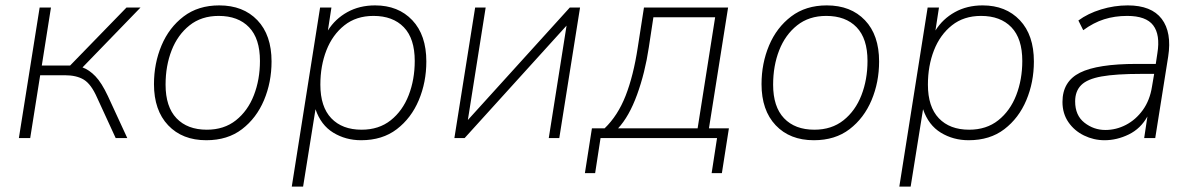

<svg xmlns="http://www.w3.org/2000/svg" viewBox="-20 -512 4428 712"><path d="M50 0 127 -484H169L135 -269H240L449 -484H501L286 -262Q311 -253 334 -229Q357 -205 380 -156L452 0H409L340 -150Q318 -200 291 -216.5Q264 -233 220 -233H129L92 0Z M745 8Q656 8 603.5 -47.5Q551 -103 551 -200Q551 -277 579 -343.5Q607 -410 661 -451Q715 -492 793 -492Q882 -492 934.5 -437Q987 -382 987 -284Q987 -207 959 -140.5Q931 -74 877.5 -33Q824 8 745 8ZM747 -31Q811 -31 855 -66Q899 -101 921.5 -159Q944 -217 944 -286Q944 -369 903.5 -411Q863 -453 791 -453Q727 -453 683 -418Q639 -383 616.5 -325.5Q594 -268 594 -198Q594 -116 634.5 -73.5Q675 -31 747 -31Z M1062 180 1167 -484H1209L1196 -399Q1223 -442 1268 -467Q1313 -492 1371 -492Q1457 -492 1509 -437Q1561 -382 1561 -284Q1561 -207 1533 -140.5Q1505 -74 1451.5 -33Q1398 8 1319 8Q1262 8 1216 -20Q1170 -48 1150 -107L1104 180ZM1321 -31Q1385 -31 1429 -66Q1473 -101 1495.5 -159Q1518 -217 1518 -286Q1518 -369 1477.5 -411Q1437 -453 1365 -453Q1301 -453 1257 -418Q1213 -383 1190.5 -325.5Q1168 -268 1168 -198Q1168 -116 1208.5 -73.5Q1249 -31 1321 -31Z M1665 0 1742 -484H1781L1715 -67L2093 -484H2131L2054 0H2015L2081 -417L1703 0Z M2149 130 2175 -36H2222Q2271 -83 2300 -157Q2329 -231 2345 -336L2368 -484H2680L2609 -36H2683L2657 130H2619L2639 0H2207L2187 130ZM2272 -36H2567L2632 -448H2403L2386 -336Q2372 -242 2342.5 -161Q2313 -80 2272 -36Z M2998 8Q2909 8 2856.5 -47.5Q2804 -103 2804 -200Q2804 -277 2832 -343.5Q2860 -410 2914 -451Q2968 -492 3046 -492Q3135 -492 3187.5 -437Q3240 -382 3240 -284Q3240 -207 3212 -140.5Q3184 -74 3130.5 -33Q3077 8 2998 8ZM3000 -31Q3064 -31 3108 -66Q3152 -101 3174.5 -159Q3197 -217 3197 -286Q3197 -369 3156.5 -411Q3116 -453 3044 -453Q2980 -453 2936 -418Q2892 -383 2869.5 -325.5Q2847 -268 2847 -198Q2847 -116 2887.5 -73.5Q2928 -31 3000 -31Z M3315 180 3420 -484H3462L3449 -399Q3476 -442 3521 -467Q3566 -492 3624 -492Q3710 -492 3762 -437Q3814 -382 3814 -284Q3814 -207 3786 -140.5Q3758 -74 3704.5 -33Q3651 8 3572 8Q3515 8 3469 -20Q3423 -48 3403 -107L3357 180ZM3574 -31Q3638 -31 3682 -66Q3726 -101 3748.5 -159Q3771 -217 3771 -286Q3771 -369 3730.5 -411Q3690 -453 3618 -453Q3554 -453 3510 -418Q3466 -383 3443.5 -325.5Q3421 -268 3421 -198Q3421 -116 3461.5 -73.5Q3502 -31 3574 -31Z M4076 8Q4036 8 4000 -9.5Q3964 -27 3942 -59Q3920 -91 3920 -134Q3920 -210 3985 -242.5Q4050 -275 4195 -275H4266L4272 -315Q4283 -383 4256.5 -418Q4230 -453 4160 -453Q4114 -453 4074.5 -440.5Q4035 -428 3997 -400L3979 -436Q4014 -462 4063 -477Q4112 -492 4162 -492Q4250 -492 4288 -442Q4326 -392 4312 -302L4264 0H4223L4235 -80Q4210 -35 4166 -13.5Q4122 8 4076 8ZM4079 -30Q4119 -30 4155.5 -49Q4192 -68 4218 -104Q4244 -140 4252 -191L4260 -238H4211Q4118 -238 4065 -228.5Q4012 -219 3989.5 -196.5Q3967 -174 3967 -136Q3967 -84 4001.5 -57Q4036 -30 4079 -30Z"/></svg>

Font: Nunito Sans ExtraLight
Style: Italic
Weight: 200
Italic angle: -9°
Designer: Vernon Adams
Foundry: Vernon Adams
Version: Version 3.006; ttfautohint (v1.8.3)